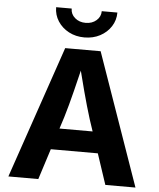

<svg xmlns="http://www.w3.org/2000/svg" viewBox="-62 -999 870 1052"><g transform="rotate(5 373.5 -473.5)"><path d="M23.8 0 272.7 -727.5H467.6L722.8 0H557.1L440.5 -351Q419.3 -418.9 397.7 -499.9Q376.1 -580.8 352.2 -676.2H384.5Q361.3 -580.3 341.1 -499Q320.9 -417.6 300.8 -351L188.4 0ZM179.3 -168.8V-285.8H567.3V-168.8ZM372.1 -795Q324.4 -795 286.4 -815.1Q248.3 -835.3 226 -869.8Q203.7 -904.3 203.7 -946.6H289.2Q289.2 -916 312.9 -895.6Q336.6 -875.1 372.1 -875.1Q407.4 -875.1 431 -895.6Q454.6 -916 454.6 -946.6H540.6Q540.6 -904.3 518.4 -869.9Q496.2 -835.5 458.1 -815.2Q420.1 -795 372.1 -795Z"/></g></svg>

Font: Adwaita Sans
Style: Regular
Weight: 400
Designer: Rasmus Andersson
Foundry: rsms
Version: Version 4.001;git-9221beed3